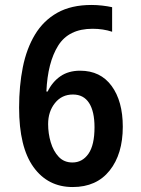

<svg xmlns="http://www.w3.org/2000/svg" viewBox="-20 -744 570 774"><path d="M273 10Q173 10 115 -70.5Q57 -151 57 -310Q57 -398 72 -473Q87 -548 121 -604.5Q155 -661 211 -692.5Q267 -724 349 -724Q370 -724 392 -721.5Q414 -719 432 -715V-616Q396 -628 353 -628Q257 -628 214.5 -560Q172 -492 167 -375H172Q191 -414 223.5 -436.5Q256 -459 303 -459Q385 -459 430 -397.5Q475 -336 475 -233Q475 -123 422 -56.5Q369 10 273 10ZM272 -89Q312 -89 336.5 -124Q361 -159 361 -231Q361 -295 339 -329Q317 -363 274 -363Q229 -363 201.5 -328.5Q174 -294 174 -244Q174 -206 184.5 -170.5Q195 -135 216.5 -112Q238 -89 272 -89Z"/></svg>

Font: Noto Sans Mono Condensed SemiBold
Style: Regular
Weight: 600
Width: 3
Designer: Monotype Design Team
Foundry: Monotype Imaging Inc.
Version: Version 2.014